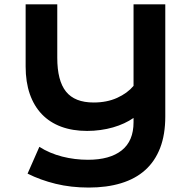

<svg xmlns="http://www.w3.org/2000/svg" viewBox="-20 -596 869 874"><path d="M159.2 72.3Q181.6 86.9 208 98.1Q234.4 109.4 262.9 116.7Q291.5 124 321.3 127.7Q351.1 131.3 380.4 131.3Q480 131.3 533.9 88.6Q587.9 45.9 587.9 -39.6V-59.1Q568.8 -45.9 545.2 -34.9Q521.5 -23.9 494.4 -16.1Q467.3 -8.3 437.3 -4.2Q407.2 0 376.5 0Q310.5 0 258.5 -19.3Q206.5 -38.6 170.7 -75.9Q134.8 -113.3 115.7 -168Q96.7 -222.7 96.7 -293V-576.2H240.7V-333Q240.7 -228.5 280.5 -179Q320.3 -129.4 406.2 -129.4Q466.8 -129.4 513.4 -150.6Q560.1 -171.9 587.9 -205.1V-576.2H732.4V-65.9Q732.4 16.6 709 77.4Q685.5 138.2 640.9 178.2Q596.2 218.3 531.2 238Q466.3 257.8 383.8 257.8Q303.2 257.8 233.4 240.7Q163.6 223.6 105.5 194.3Z"/></svg>

Font: Krona One
Style: Regular
Weight: 400
Version: Version 1.003